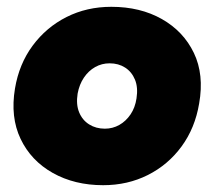

<svg xmlns="http://www.w3.org/2000/svg" viewBox="-20 -532 629 564"><path d="M283 12Q199 12 135 -24Q71 -60 40.5 -124Q10 -188 24 -272Q36 -344 76 -398Q116 -452 175.5 -482Q235 -512 307 -512Q392 -512 455.5 -476Q519 -440 549.5 -376.5Q580 -313 565 -228Q553 -156 513.5 -102Q474 -48 414.5 -18Q355 12 283 12ZM288 -154Q311 -154 330.5 -165Q350 -176 363.5 -196Q377 -216 381 -243Q386 -275 376.5 -298Q367 -321 347.5 -333.5Q328 -346 302 -346Q279 -346 259.5 -335Q240 -324 226.5 -304Q213 -284 208 -257Q203 -225 212.5 -202Q222 -179 242 -166.5Q262 -154 288 -154Z"/></svg>

Font: Figtree Black
Style: Italic
Weight: 900
Italic angle: -9.5°
Foundry: Erik Kennedy
Version: Version 2.001;gftools[0.9.30]